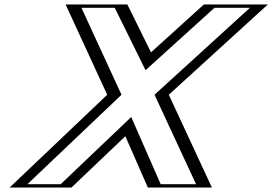

<svg xmlns="http://www.w3.org/2000/svg" viewBox="-20 -845 1227 865"><path d="M1164.2 -825 717.8 -418 912 0H669L554.1 -262L279 0H46L485.8 -418L298.2 -825H531.2L651.6 -581L921.2 -825ZM1128.6 -810 698.8 -418.1 886.1 -15H681.1L561.8 -287.1L276.1 -15H80.5L504.6 -418.1L324 -810H519.4L644.3 -557L923.9 -810ZM1128.6 -810H923.9L644.3 -557L519.4 -810H324L504.6 -418.1L80.5 -15H276.1L561.8 -287.1L681.1 -15H886.1L698.8 -418.1ZM1164.2 -825H921.2L651.6 -581L531.2 -825H298.2L485.8 -418L46 0H279L554.1 -262L669 0H912L717.8 -418ZM1106.1 -810 676.1 -418.1 863.4 -15H704L571.2 -317.8L253.2 -15H103.3L527.4 -418.1L346.8 -810H496.9L635.7 -528.7L946.4 -810ZM1186.8 -825H898.7L660.3 -609.2L553.8 -825H275.5L463 -418.1L23.2 0H301.8L544.7 -231.3L646.2 0H934.7L740.5 -418.1Z"/></svg>

Font: Hussar Outliner
Style: Obl
Weight: 700
Foundry: Cannot Into Space Fonts
Version: Version 0.92